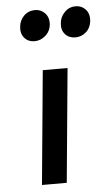

<svg xmlns="http://www.w3.org/2000/svg" viewBox="-53 -782 466 818"><g transform="rotate(-5 179.5 -373.0)"><path d="M93 0 139 -487H245L199 0ZM116 -613Q88 -613 72 -631.8Q56 -650.5 59 -678Q61 -706 80.2 -725.5Q99.5 -745 128 -745Q153.5 -745 170.5 -727Q187.5 -709 186 -679.5Q183 -649.5 162 -631.2Q141 -613 116 -613ZM290 -614Q262.5 -614 246.2 -632.2Q230 -650.5 233 -679Q235 -706 254.5 -726Q274 -746 302 -746Q327.5 -746 344 -728.2Q360.5 -710.5 359 -680.5Q355.5 -648.5 335.5 -631.2Q315.5 -614 290 -614Z"/></g></svg>

Font: Karla
Style: Bold Italic
Weight: 700
Italic angle: -8°
Designer: Jonathan Pinhorn
Version: Version 2.004;gftools[0.9.33]